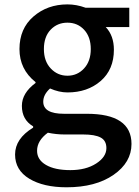

<svg xmlns="http://www.w3.org/2000/svg" viewBox="-20 -584 617 852"><path d="M275.4 247.1Q172.9 247.1 109.9 209Q46.9 170.9 46.9 101.6Q46.9 31.2 127 -17.6V-23.4Q77.1 -52.7 77.1 -114.3Q77.1 -170.9 137.7 -215.8V-219.7Q66.4 -276.4 66.4 -366.2Q66.4 -457 128.4 -510.7Q190.4 -564.5 279.3 -564.5Q319.3 -564.5 359.4 -549.8H553.7V-463.9H449.2Q485.4 -425.8 485.4 -363.3Q485.4 -275.4 426.8 -224.6Q368.2 -173.8 279.3 -173.8Q242.2 -173.8 202.1 -191.4Q171.9 -164.1 171.9 -132.8Q171.9 -79.1 263.7 -79.1H365.2Q563.5 -79.1 563.5 54.7Q563.5 136.7 483.9 191.9Q404.3 247.1 275.4 247.1ZM174.8 -366.2Q174.8 -312.5 205.1 -280.3Q235.4 -248 279.3 -248Q323.2 -248 353 -280.3Q382.8 -312.5 382.8 -366.2Q382.8 -419.9 353.5 -451.7Q324.2 -483.4 279.3 -483.4Q234.4 -483.4 204.6 -452.1Q174.8 -420.9 174.8 -366.2ZM292 170.9Q361.3 170.9 406.7 141.6Q452.1 112.3 452.1 73.2Q452.1 40 426.8 26.4Q401.4 12.7 348.6 12.7H265.6Q229.5 12.7 192.4 4.9Q144.5 40 144.5 85Q144.5 125 184.1 147.9Q223.6 170.9 292 170.9Z"/></svg>

Font: Gen Shin Gothic Medium
Style: Regular
Weight: 500
Designer: [Source Han Sans]
Ryoko NISHIZUKA  (kana & ideographs); Paul D. Hunt (Latin, Greek & Cyrillic); Wenlong ZHANG  (bopomofo
Version: Version 1.002.20150607